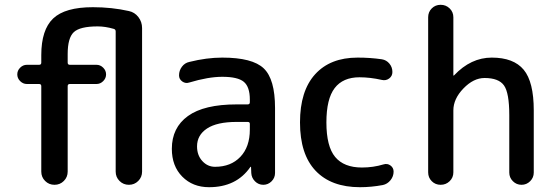

<svg xmlns="http://www.w3.org/2000/svg" viewBox="-20 -770 2311 800"><path d="M92 -420Q76 -420 64 -432Q52 -444 52 -460Q52 -476 64 -488Q76 -500 92 -500H143Q152 -500 152 -509V-540Q152 -646 201.5 -693Q251 -740 367 -740Q446 -740 517 -724Q541 -719 556.5 -699Q572 -679 572 -653V-55Q572 -32 556 -16Q540 0 517 0Q494 0 478 -16Q462 -32 462 -55V-639Q462 -648 453 -650Q418 -660 387 -660Q313 -660 287.5 -636Q262 -612 262 -545V-509Q262 -500 271 -500H382Q398 -500 410 -488Q422 -476 422 -460Q422 -444 410 -432Q398 -420 382 -420H271Q262 -420 262 -411V-55Q262 -32 246 -16Q230 0 207 0Q184 0 168 -16Q152 -32 152 -55V-411Q152 -420 143 -420Z M966 -262Q884 -262 842.5 -234.5Q801 -207 801 -160Q801 -123 823 -99Q845 -75 876 -75Q942 -75 981.5 -116.5Q1021 -158 1021 -230V-254Q1021 -262 1012 -262ZM851 10Q783 10 739.5 -34Q696 -78 696 -150Q696 -238 763 -286.5Q830 -335 966 -335H1012Q1021 -335 1021 -344V-355Q1021 -408 996 -429Q971 -450 906 -450Q848 -450 768 -426Q753 -421 739.5 -430.5Q726 -440 726 -456Q726 -476 738 -492Q750 -508 769 -512Q841 -530 906 -530Q1032 -530 1079 -485Q1126 -440 1126 -320V-49Q1126 -29 1111.5 -14.5Q1097 0 1077 0Q1057 0 1042.5 -14.5Q1028 -29 1027 -49L1026 -74Q1026 -75 1025 -75Q1023 -75 1023 -74Q965 10 851 10Z M1480 10Q1360 10 1295 -58.5Q1230 -127 1230 -260Q1230 -391 1293 -460.5Q1356 -530 1470 -530Q1523 -530 1571 -523Q1590 -520 1602.5 -505Q1615 -490 1615 -470Q1615 -453 1601.5 -443Q1588 -433 1571 -437Q1522 -448 1478 -448Q1409 -448 1374.5 -403Q1340 -358 1340 -260Q1340 -160 1376.5 -116Q1413 -72 1488 -72Q1535 -72 1578 -85Q1594 -90 1607 -80.5Q1620 -71 1620 -55Q1620 -35 1607 -19Q1594 -3 1575 1Q1527 10 1480 10Z M1764 -52V-698Q1764 -720 1779 -735Q1794 -750 1816 -750Q1838 -750 1853.5 -735Q1869 -720 1869 -698V-456Q1869 -455 1870 -455Q1871 -455 1872 -456Q1942 -530 2029 -530Q2120 -530 2162 -479.5Q2204 -429 2204 -310V-51Q2204 -30 2189 -15Q2174 0 2153 0Q2132 0 2117 -15Q2102 -30 2102 -51V-290Q2102 -383 2080 -414Q2058 -445 1999 -445Q1953 -445 1911 -401.5Q1869 -358 1869 -310V-52Q1869 -30 1853.5 -15Q1838 0 1816 0Q1794 0 1779 -15Q1764 -30 1764 -52Z"/></svg>

Font: Rounded Mplus 1c Medium
Style: Regular
Weight: 500
Version: Version 1.059.20150529